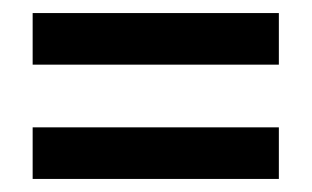

<svg xmlns="http://www.w3.org/2000/svg" viewBox="-20 -447 477 294"><path d="M30 -348V-427H407V-348ZM30 -173V-252H407V-173Z"/></svg>

Font: Cuprum Medium
Style: Regular
Weight: 500
Designer: Jovanny Lemonad
Foundry: Jovanny Lemonad
Version: Version 3.000